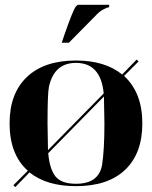

<svg xmlns="http://www.w3.org/2000/svg" viewBox="-20 -762 626 791"><path d="M234.4 -585.9 244.1 -615.2Q280.3 -719.7 292 -734.4Q297.9 -742.2 302.7 -742.2H429.7V-732.4Q424.8 -732.4 409.7 -725.1Q393.1 -717.3 380.4 -704.1L263.7 -585.9ZM293 -502.9Q203.1 -502.9 181.6 -404.3Q175.8 -377 175.8 -253.9L177.7 -143.6L407.2 -377Q395.5 -502.9 293 -502.9ZM43 8.8 35.2 1 94.7 -58.6Q19.5 -125 19.5 -253.9Q19.5 -377 90.8 -444.8Q162.1 -512.7 293 -512.7Q412.1 -512.7 483.4 -455.1L543 -516.6L550.8 -508.8L491.2 -449.2Q566.4 -379.9 566.4 -253.9Q566.4 -129.9 495.6 -62.5Q424.8 4.9 293 4.9Q171.9 4.9 101.6 -51.8ZM408.2 -364.3 178.7 -130.9Q184.6 -64.5 209 -34.7Q233.4 -4.9 293 -4.9Q386.7 -4.9 400.4 -82Q410.2 -142.6 410.2 -253.9Z"/></svg>

Font: spinwerad
Style: Bold
Weight: 700
Width: 7
Version: Version 0.3